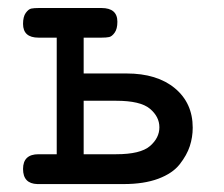

<svg xmlns="http://www.w3.org/2000/svg" viewBox="-20 -464 565 484"><path d="M77.1 -75.2H123V-369.1H77.1Q38.1 -369.1 38.1 -403.8Q38.1 -421.9 44.9 -431.4Q51.8 -440.9 58.8 -442.4Q65.9 -443.8 78.1 -443.8H235.8Q275.9 -443.8 275.9 -409.2Q275.9 -391.1 269 -381.6Q262.2 -372.1 255.1 -370.6Q248 -369.1 235.8 -369.1H190.9V-278.8H298.8Q376 -278.8 420.9 -241.5Q465.8 -204.1 465.8 -142.1Q465.8 -118.2 458.5 -95.7Q451.2 -73.2 433.1 -50Q415 -26.9 378.9 -13.4Q342.8 0 292 0H74.2Q38.1 -1 38.1 -38.1Q38.1 -75.2 77.1 -75.2ZM190.9 -75.2H272.9Q334 -75.2 357.9 -95.7Q381.8 -116.2 381.8 -143.1Q381.8 -169.9 357.9 -189.9Q334 -210 272.9 -210H190.9Z"/></svg>

Font: CMU Typewriter Text
Style: Bold
Weight: 700
Version: Version 0.7.0